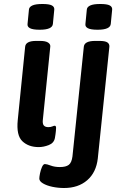

<svg xmlns="http://www.w3.org/2000/svg" viewBox="-20 -730 620 962"><path d="M174 7Q123 7 92 -22.5Q61 -52 69 -129L106 -496Q109 -525 161 -525H181Q208 -525 220.5 -517Q233 -509 232 -497L195 -133Q192 -111 199 -102Q206 -93 222 -93Q234 -93 242 -96.5Q250 -100 254 -100Q261 -100 261 -89Q261 -86 260 -73.5Q259 -61 255 -38Q250 -13 224 -3Q198 7 174 7ZM179 -581Q145 -581 130.5 -588.5Q116 -596 118 -610L125 -682Q126 -695 142 -702.5Q158 -710 192 -710Q226 -710 239.5 -703Q253 -696 252 -682L245 -610Q242 -581 179 -581ZM301 212Q271 212 242.5 206Q214 200 195.5 189Q177 178 177 165Q177 156 180.5 138.5Q184 121 190.5 106.5Q197 92 205 92Q214 92 234 99.5Q254 107 280 107Q310 107 324.5 96Q339 85 343 54L400 -496Q403 -525 457 -525H478Q507 -525 518 -517.5Q529 -510 528 -496L470 64Q462 134 417 173Q372 212 301 212ZM469 -581Q435 -581 420.5 -588.5Q406 -596 408 -610L415 -682Q416 -695 432 -702.5Q448 -710 482 -710Q516 -710 529.5 -703Q543 -696 542 -682L535 -610Q532 -581 469 -581Z"/></svg>

Font: Asap Expanded Expanded SemiBold
Style: Italic
Weight: 600
Width: 7
Italic angle: -6°
Designer: Pablo Cosgaya
Foundry: Omnibus-Type
Version: Version 3.001; ttfautohint (v1.8.4.7-5d5b)